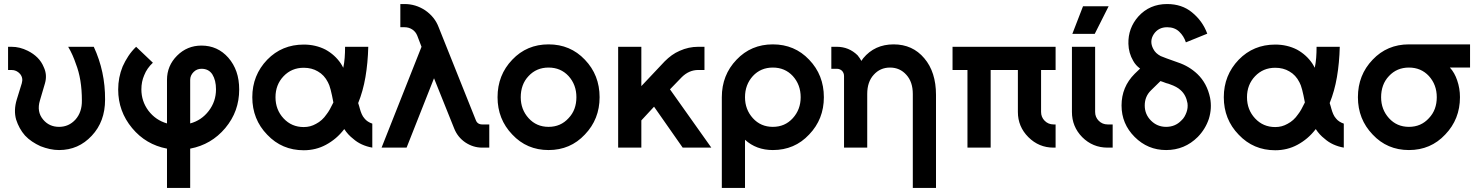

<svg xmlns="http://www.w3.org/2000/svg" viewBox="-20 -732 7316 952"><path d="M20 -500V-385H37Q62 -385 79 -366Q96 -346 88 -319L63 -238Q47 -185 60 -139Q67 -117 78 -97Q89 -77 104 -60Q120 -43 139.5 -30Q159 -17 181 -7Q204 2 227 7Q250 12 273 12Q369 12 435 -59Q501 -129 501 -238Q502 -377 445 -500H318Q330 -480 339.5 -458.5Q349 -437 356 -416Q371 -378 378.5 -332.5Q386 -287 386 -234Q387 -176 354 -139Q321 -103 273 -103Q224 -103 194 -139Q161 -178 178 -234L203 -319Q209 -340 207.5 -360Q206 -380 197 -399Q186 -426 166 -446Q146 -466 118 -480Q98 -490 78 -495Q58 -500 37 -500Z M979 -506Q908 -506 858 -456Q808 -406 808 -336V-120Q752 -136 716 -183Q681 -230 681 -289Q681 -327 695 -359Q702 -377 713 -392.5Q724 -408 738 -421L655 -500Q633 -479 616.5 -454Q600 -429 588 -402Q566 -348 566 -288Q566 -180 635 -97Q703 -15 808 5V200H923V5Q1028 -15 1097 -97Q1132 -139 1149 -186.5Q1166 -234 1166 -288Q1166 -337 1152.5 -376Q1139 -415 1112 -446Q1059 -506 979 -506ZM979 -391Q1015 -391 1033 -363Q1051 -334 1051 -289Q1051 -229 1015 -182Q979 -135 923 -120V-336Q923 -358 940 -375Q956 -391 979 -391Z M1486 -511Q1378 -511 1305 -436Q1231 -359 1231 -250Q1231 -195 1249.5 -148.5Q1268 -102 1305 -64Q1378 13 1486 13Q1546 13 1596 -14Q1622 -28 1644.5 -47Q1667 -66 1687 -92Q1696 -78 1707 -66Q1718 -54 1731 -44Q1750 -27 1774 -16Q1798 -5 1826 0V-119Q1814 -123 1804 -129.5Q1794 -136 1787 -145Q1779 -154 1773.5 -166.5Q1768 -179 1764 -194Q1763 -198 1761 -205Q1759 -212 1756 -221Q1780 -280 1792 -350Q1804 -420 1806 -500H1691Q1691 -471 1689 -445Q1687 -419 1682 -396Q1679 -402 1676 -407Q1673 -412 1670 -417Q1641 -460 1594 -486Q1545 -511 1486 -511ZM1486 -396Q1526 -396 1556 -378Q1588 -360 1606 -324Q1613 -312 1619.5 -287Q1626 -262 1633 -224Q1624 -205 1615.5 -190Q1607 -175 1599 -165Q1578 -134 1547 -118Q1533 -110 1518 -106Q1503 -102 1486 -102Q1426 -102 1386 -145Q1346 -188 1346 -250Q1346 -312 1386 -354Q1426 -396 1486 -396Z M1965 -712V-597H1986Q2007 -597 2024 -586Q2041 -575 2049 -555L2070 -500L1872 0H1996L2132 -344L2232 -95Q2249 -52 2287 -26Q2326 0 2371 0H2406V-115H2371Q2347 -115 2339 -137L2155 -597Q2136 -648 2088 -681Q2041 -712 1986 -712Z M2700 -512Q2592 -512 2520 -436Q2447 -360 2447 -250Q2447 -141 2520 -65Q2592 12 2700 12Q2808 12 2880 -65Q2953 -141 2953 -250Q2953 -360 2880 -436Q2808 -512 2700 -512ZM2700 -397Q2760 -397 2799 -355Q2838 -312 2838 -250Q2838 -219 2828.5 -193Q2819 -167 2799 -146Q2760 -103 2700 -103Q2640 -103 2601 -146Q2562 -189 2562 -250Q2562 -281 2571.5 -307.5Q2581 -334 2601 -355Q2640 -397 2700 -397Z M3045 -500V0H3160V-135L3223 -203L3365 0H3507L3302 -289L3361 -350Q3397 -385 3442 -385H3473V-500H3442Q3394 -500 3350 -480Q3329 -471 3311 -458Q3293 -445 3276 -428L3160 -305V-500Z M3812 -397Q3872 -397 3911 -355Q3950 -312 3950 -250Q3950 -189 3911 -146Q3872 -103 3812 -103Q3752 -103 3713 -146Q3674 -189 3674 -250Q3674 -312 3713 -355Q3752 -397 3812 -397ZM3812 -512Q3704 -512 3632 -436Q3559 -360 3559 -250V200H3674V-39Q3730 12 3812 12Q3920 12 3992 -65Q4065 -141 4065 -250Q4065 -360 3992 -436Q3920 -512 3812 -512Z M4621 200V-262Q4621 -318 4606.5 -363.5Q4592 -409 4563 -443Q4505 -512 4411 -512Q4317 -512 4260 -443Q4258 -440 4255.5 -436.5Q4253 -433 4251 -430Q4247 -437 4242.5 -444Q4238 -451 4232 -458Q4189 -500 4129 -500H4102V-391H4129Q4144 -391 4155 -381Q4165 -370 4165 -355V0H4204H4264H4280V-266Q4280 -326 4312 -361Q4344 -397 4393 -397Q4442 -397 4474 -361Q4506 -326 4506 -266V200Z M4703 -500V-385H4777V0H4892V-385H5027V-177Q5027 -104 5079 -52Q5131 0 5204 0H5214V-115H5204Q5178 -115 5160 -133Q5142 -151 5142 -177V-385H5214V-500Z M5295 -500V-177Q5295 -104 5346 -52Q5398 0 5472 0H5497V-115H5472Q5446 -115 5428 -133Q5410 -151 5410 -177V-500ZM5297 -564H5408L5477 -701H5350Z M5767 -712Q5680 -712 5624 -650Q5573 -592 5575 -515Q5576 -469 5599 -430Q5605 -419 5613.5 -409.5Q5622 -400 5633 -392L5606 -366Q5541 -301 5541 -209Q5541 -118 5606 -53Q5671 12 5762 12Q5854 12 5919 -53Q5957 -92 5974 -143Q5982 -169 5983.5 -195Q5985 -221 5980 -247Q5965 -319 5917 -365Q5897 -384 5873 -398.5Q5849 -413 5819 -423Q5785 -435 5764.5 -442.5Q5744 -450 5735 -454Q5722 -461 5713 -469.5Q5704 -478 5698 -490Q5678 -528 5701 -563Q5724 -597 5767 -597Q5804 -597 5827 -575Q5850 -553 5860 -522L5966 -565Q5943 -628 5890 -671Q5840 -712 5767 -712ZM5734 -330Q5739 -329 5746 -326Q5753 -323 5762 -320Q5770 -318 5774.5 -316.5Q5779 -315 5781 -314Q5816 -302 5834 -285Q5861 -261 5868 -220Q5871 -197 5863 -175Q5859 -164 5853 -153.5Q5847 -143 5837 -134Q5807 -103 5762 -103Q5718 -103 5687 -134Q5656 -165 5656 -209Q5656 -254 5687 -284Z M6303 -511Q6195 -511 6122 -436Q6048 -359 6048 -250Q6048 -195 6066.5 -148.5Q6085 -102 6122 -64Q6195 13 6303 13Q6363 13 6413 -14Q6439 -28 6461.5 -47Q6484 -66 6504 -92Q6513 -78 6524 -66Q6535 -54 6548 -44Q6567 -27 6591 -16Q6615 -5 6643 0V-119Q6631 -123 6621 -129.5Q6611 -136 6604 -145Q6596 -154 6590.5 -166.5Q6585 -179 6581 -194Q6580 -198 6578 -205Q6576 -212 6573 -221Q6597 -280 6609 -350Q6621 -420 6623 -500H6508Q6508 -471 6506 -445Q6504 -419 6499 -396Q6496 -402 6493 -407Q6490 -412 6487 -417Q6458 -460 6411 -486Q6362 -511 6303 -511ZM6303 -396Q6343 -396 6373 -378Q6405 -360 6423 -324Q6430 -312 6436.5 -287Q6443 -262 6450 -224Q6441 -205 6432.5 -190Q6424 -175 6416 -165Q6395 -134 6364 -118Q6350 -110 6335 -106Q6320 -102 6303 -102Q6243 -102 6203 -145Q6163 -188 6163 -250Q6163 -312 6203 -354Q6243 -396 6303 -396Z M6966 -512Q6858 -512 6786 -436Q6713 -360 6713 -250Q6713 -141 6786 -65Q6858 12 6966 12Q7074 12 7146 -65Q7219 -141 7219 -250Q7219 -272 7215.5 -293Q7212 -314 7205 -334Q7199 -352 7190 -368Q7181 -384 7169 -397H7269V-512ZM6966 -397Q7026 -397 7065 -355Q7104 -312 7104 -250Q7104 -219 7094.5 -193Q7085 -167 7065 -146Q7026 -103 6966 -103Q6906 -103 6867 -146Q6828 -189 6828 -250Q6828 -281 6837.5 -307.5Q6847 -334 6867 -355Q6906 -397 6966 -397Z"/></svg>

Font: Unageo
Style: SemiBold
Weight: 600
Designer: Richard Sepsi
Foundry: Richard Sepsi
Version: Version 2.000